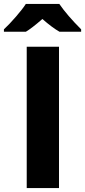

<svg xmlns="http://www.w3.org/2000/svg" viewBox="-74 -950 430 970"><path d="M335.9 -789.6H226.6Q190.4 -810.1 140.1 -854Q86.9 -807.6 56.6 -789.6H-54.2V-801.8Q-26.4 -827.6 6.8 -866Q40 -904.3 56.6 -930.2H225.6Q265.1 -872.6 335.9 -801.8ZM224.1 0H61V-713.9H224.1Z"/></svg>

Font: Open Sans Hebrew Condensed Extra Bold
Style: Regular
Weight: 800
Width: 3
Foundry: Ascender Corporation, Yanek Iontef
Version: Version 2.001;PS 002.001;hotconv 1.0.70;makeotf.lib2.5.58329